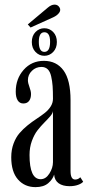

<svg xmlns="http://www.w3.org/2000/svg" viewBox="-20 -785 383 816"><path d="M109.9 -668 98.1 -681.2 183.6 -752.9Q197.8 -765.1 211.7 -765.4Q225.6 -765.6 232.9 -753.4Q239.7 -742.2 231.4 -730.7Q223.1 -719.2 206.1 -711.4ZM115.2 -606.4Q115.2 -632.8 130.9 -648.9Q146.5 -665 168.5 -665Q190.4 -665 206.1 -648.9Q221.7 -632.8 221.7 -606.4Q221.7 -580.6 206.1 -564.2Q190.4 -547.9 168.5 -547.9Q146.5 -547.9 130.9 -564.2Q115.2 -580.6 115.2 -606.4ZM168.5 -564.5Q192.9 -564.5 192.9 -607.4Q192.9 -647.9 168.5 -647.9Q145 -647.9 145 -607.4Q145 -564.5 168.5 -564.5ZM130.9 10.3Q85 10.3 56.4 -22.2Q27.8 -54.7 27.8 -116.7Q27.8 -148.4 37.6 -174.8Q47.4 -201.2 63 -219.2Q78.6 -237.3 97.4 -252.4Q116.2 -267.6 135.3 -280Q154.3 -292.5 169.9 -304.7Q185.5 -316.9 195.3 -332.3Q205.1 -347.7 205.1 -365.2Q205.1 -398.4 203.6 -419.2Q202.1 -439.9 197.5 -460.4Q192.9 -481 182.6 -490.7Q172.4 -500.5 156.2 -500.5Q132.3 -500.5 115.5 -483.9Q98.6 -467.3 98.6 -444.3Q98.6 -432.1 105.2 -415Q111.8 -397.9 111.8 -385.3Q111.8 -366.7 103.5 -356Q95.2 -345.2 79.1 -345.2Q63.5 -345.2 55.2 -358.4Q46.9 -371.6 46.9 -395.5Q46.9 -450.2 80.6 -488.3Q114.3 -526.4 166.5 -526.4Q220.2 -526.4 250 -485.6Q279.8 -444.8 279.8 -358.9V-58.1Q279.8 -22 299.3 -22Q312.5 -22 321.3 -31.7L333.5 -12.7Q327.1 -4.9 311.5 0.7Q295.9 6.3 275.9 6.3Q246.6 6.3 229.2 -6.1Q211.9 -18.6 210 -43Q204.6 -23.4 185.1 -6.6Q165.5 10.3 130.9 10.3ZM152.8 -23.4Q174.8 -23.4 189.9 -47.4Q205.1 -71.3 205.1 -95.7V-313Q204.1 -303.2 193.4 -290.8Q182.6 -278.3 168.2 -263.9Q153.8 -249.5 139.6 -231.4Q125.5 -213.4 115.5 -186Q105.5 -158.7 105.5 -126.5Q105.5 -23.4 152.8 -23.4Z"/></svg>

Font: Imbue
Style: Regular
Weight: 400
Designer: Tyler Finck
Foundry: Etcetera Type Company
Version: Version 0.910